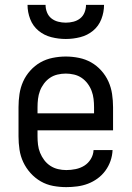

<svg xmlns="http://www.w3.org/2000/svg" viewBox="-20 -760 540 788"><path d="M252 8Q225 8 198 3Q171 -2 147.5 -15.5Q124 -29 105.5 -49.5Q87 -70 75.5 -94.5Q64 -119 60 -146Q56 -173 56 -200V-320Q56 -347 60 -374Q64 -401 75 -425.5Q86 -450 104.5 -470.5Q123 -491 146 -504Q169 -517 196 -522.5Q223 -528 250 -528Q277 -528 304 -522.5Q331 -517 354 -504Q377 -491 395.5 -470.5Q414 -450 425 -425.5Q436 -401 440 -374Q444 -347 444 -320V-225H134V-200Q134 -183 136 -166Q138 -149 144.5 -133Q151 -117 161.5 -103Q172 -89 186.5 -79.5Q201 -70 218 -66Q235 -62 252 -62Q271 -62 290.5 -66Q310 -70 326 -80Q342 -90 352.5 -107Q363 -124 364 -144H442Q441 -121 433.5 -99.5Q426 -78 412.5 -59.5Q399 -41 380.5 -27.5Q362 -14 341 -6Q320 2 297 5Q274 8 252 8ZM366 -295V-320Q366 -337 364 -354Q362 -371 356 -387Q350 -403 339.5 -417Q329 -431 315 -440.5Q301 -450 284 -454Q267 -458 250 -458Q233 -458 216 -454Q199 -450 185 -440.5Q171 -431 160.5 -417Q150 -403 144 -387Q138 -371 136 -354Q134 -337 134 -320V-295ZM250 -600Q220 -600 190.5 -607.5Q161 -615 138 -634Q115 -653 104 -681.5Q93 -710 93 -740H167Q167 -724 173 -709Q179 -694 191 -684.5Q203 -675 218.5 -671Q234 -667 250 -667Q266 -667 281.5 -671Q297 -675 309 -684.5Q321 -694 327 -709Q333 -724 333 -740H407Q407 -710 396 -681.5Q385 -653 362 -634Q339 -615 309.5 -607.5Q280 -600 250 -600Z"/></svg>

Font: Iosevka Term SS14
Style: Regular
Weight: 400
Monospace: yes
Designer: Belleve Invis
Foundry: Belleve Invis
Version: Version 24.1.1; ttfautohint (v1.8.4)